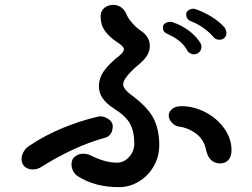

<svg xmlns="http://www.w3.org/2000/svg" viewBox="-20 -776 1040 792"><path d="M860 -624Q843 -644 818 -661.5Q793 -679 771 -687Q748 -695 748 -717Q748 -726 756 -732.5Q764 -739 775 -740Q781 -740 784 -739Q818 -728 851 -708Q884 -688 906 -663Q912 -655 914 -642Q914 -627 905.5 -619.5Q897 -612 885 -612Q869 -612 860 -624ZM751 -570Q730 -609 675 -634Q663 -639 657.5 -645Q652 -651 652 -664Q652 -674 661.5 -680Q671 -686 682 -686Q690 -686 696 -683Q730 -671 759 -649.5Q788 -628 806 -600Q811 -592 811 -583Q811 -570 802 -561Q793 -552 779 -552Q771 -552 763 -557Q755 -562 751 -570ZM303 -48Q290 -55 282.5 -69Q275 -83 275 -98Q275 -120 290 -131Q305 -142 324 -142Q336 -142 347 -138Q384 -120 410.5 -112.5Q437 -105 463 -105Q491 -105 512.5 -128.5Q534 -152 534 -184Q534 -232 517 -264.5Q500 -297 449 -329Q388 -368 388 -419Q388 -454 409 -483.5Q430 -513 472 -546Q491 -561 491 -573Q491 -585 463 -602Q430 -624 412.5 -649Q395 -674 395 -708Q395 -731 410.5 -743.5Q426 -756 447 -756Q464 -756 478 -747Q492 -738 500 -721Q506 -704 523 -684Q540 -664 557 -652Q598 -626 598 -587Q598 -565 586 -546Q574 -527 548 -506Q524 -486 506 -464.5Q488 -443 488 -428Q488 -418 497.5 -406.5Q507 -395 518 -387Q587 -337 612 -290Q637 -243 637 -178Q637 -130 614 -90Q591 -50 552.5 -27Q514 -4 471 -4Q372 -4 303 -48ZM831 -153Q823 -199 790 -224Q757 -249 717 -254Q700 -257 688 -271Q676 -285 676 -300Q676 -315 690 -326.5Q704 -338 729 -338Q779 -338 826.5 -313.5Q874 -289 904.5 -247Q935 -205 935 -156Q935 -131 922.5 -116.5Q910 -102 889 -102Q844 -102 831 -153ZM69 -119Q69 -136 78 -151Q87 -166 100 -174Q165 -218 240 -248.5Q315 -279 381 -294Q386 -296 394 -296Q412 -296 428.5 -284Q445 -272 445 -257Q445 -217 414 -208Q286 -173 148 -86Q133 -77 116 -77Q95 -77 82 -88.5Q69 -100 69 -119Z"/></svg>

Font: Tsukimi Rounded SemiBold
Style: Regular
Weight: 600
Designer: Takashi Funayama
Foundry: Takashi Funayama
Version: Version 1.032; ttfautohint (v1.8.3)